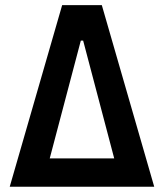

<svg xmlns="http://www.w3.org/2000/svg" viewBox="-20 -713 626 733"><path d="M17.1 0H568.8L368.7 -693.4H217.3ZM169.9 -108.4 288.6 -558.1H297.4L416 -108.4Z"/></svg>

Font: Cascadia Code PL SemiBold
Style: Regular
Weight: 600
Monospace: yes
Designer: Aaron Bell
Foundry: Saja Typeworks
Version: Version 2404.023